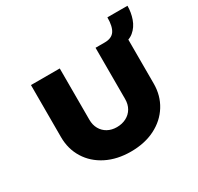

<svg xmlns="http://www.w3.org/2000/svg" viewBox="-173 -1044 1301 1259"><g transform="rotate(-30 477.0 -414.0)"><path d="M477 6Q373 6 293.5 -34Q214 -74 170 -145Q126 -216 126 -306V-700H344V-312Q344 -272 361 -242Q378 -212 408 -195.5Q438 -179 477 -179Q517 -179 548.5 -195.5Q580 -212 597.5 -242Q615 -272 615 -312V-700H685Q737 -700 759.5 -732.5Q782 -765 782 -834H934Q934 -784 917.5 -737Q901 -690 865 -660Q829 -630 769 -629L828 -664V-306Q828 -216 784 -145Q740 -74 661 -34Q582 6 477 6Z"/></g></svg>

Font: Lexend Giga Black
Style: Regular
Weight: 900
Designer: Bonnie Shaver-Troup, Thomas Jockin
Foundry: Lexend
Version: Version 1.007